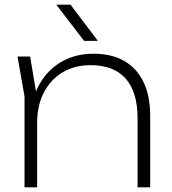

<svg xmlns="http://www.w3.org/2000/svg" viewBox="-20 -802 735 822"><path d="M55 -560H109L139 -381V0H85V-389ZM380 -572Q458 -572 512 -541Q566 -510 594.5 -450.5Q623 -391 623 -306V0H569V-295Q569 -408 518 -465.5Q467 -523 368 -523Q299 -523 247.5 -492Q196 -461 167.5 -405.5Q139 -350 139 -277L111 -304Q116 -385 151 -445Q186 -505 245 -538.5Q304 -572 380 -572ZM282 -782 399 -627H340L221 -782Z"/></svg>

Font: Unbounded ExtraLight
Style: Regular
Weight: 250
Designer: Luke Prowse, Jean-Baptiste Morizot, Fátima Lázaro, Florian Runge
Foundry: NaN
Version: Version 1.701;gftools[0.9.28.dev5+ged2979d]